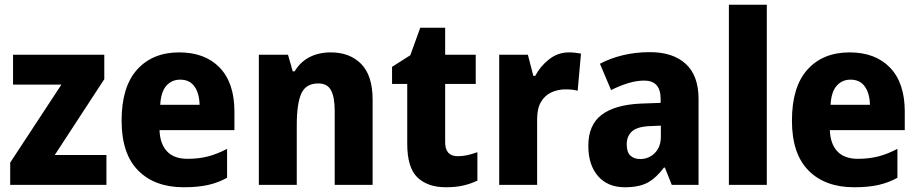

<svg xmlns="http://www.w3.org/2000/svg" viewBox="-20 -780 3875 810"><path d="M429 0H23V-94L239 -423H35V-549H420V-446L211 -126H429Z M736 -559Q845 -559 907 -494.5Q969 -430 969 -309V-231H653Q655 -173 684.5 -141.5Q714 -110 771 -110Q818 -110 857 -120Q896 -130 938 -152V-30Q900 -9 857 0.5Q814 10 755 10Q633 10 563 -60.5Q493 -131 493 -271Q493 -414 558.5 -486.5Q624 -559 736 -559ZM740 -444Q705 -444 682 -418.5Q659 -393 656 -338H822Q821 -386 800.5 -415Q780 -444 740 -444Z M1375 -559Q1456 -559 1504 -510Q1552 -461 1552 -359V0H1392V-313Q1392 -370 1376.5 -399Q1361 -428 1323 -428Q1270 -428 1251 -385Q1232 -342 1232 -253V0H1072V-549H1195L1215 -479H1223Q1247 -519 1286 -539Q1325 -559 1375 -559Z M1911 -121Q1932 -121 1952 -125.5Q1972 -130 1994 -138V-18Q1967 -5 1935 2.5Q1903 10 1861 10Q1785 10 1741.5 -31Q1698 -72 1698 -174V-426H1634V-498L1711 -547L1753 -663H1858V-549H1987V-426H1858V-180Q1858 -121 1911 -121Z M2380 -559Q2392 -559 2406 -557.5Q2420 -556 2431 -554L2417 -397Q2398 -403 2366 -403Q2334 -403 2306.5 -390.5Q2279 -378 2262.5 -350.5Q2246 -323 2246 -276V0H2086V-549H2207L2230 -460H2238Q2258 -499 2295.5 -529Q2333 -559 2380 -559Z M2722 -560Q2819 -560 2873 -510.5Q2927 -461 2927 -363V0H2814L2785 -73H2781Q2749 -30 2713 -10Q2677 10 2616 10Q2544 10 2503 -37Q2462 -84 2462 -165Q2462 -253 2518 -295.5Q2574 -338 2683 -343L2767 -346V-363Q2767 -440 2698 -440Q2666 -440 2631 -429.5Q2596 -419 2558 -400L2511 -511Q2554 -534 2607.5 -547Q2661 -560 2722 -560ZM2723 -248Q2669 -246 2646.5 -226Q2624 -206 2624 -171Q2624 -138 2639.5 -123.5Q2655 -109 2681 -109Q2717 -109 2742.5 -134.5Q2768 -160 2768 -204V-250Z M3215 0H3055V-760H3215Z M3564 -559Q3673 -559 3735 -494.5Q3797 -430 3797 -309V-231H3481Q3483 -173 3512.5 -141.5Q3542 -110 3599 -110Q3646 -110 3685 -120Q3724 -130 3766 -152V-30Q3728 -9 3685 0.5Q3642 10 3583 10Q3461 10 3391 -60.5Q3321 -131 3321 -271Q3321 -414 3386.5 -486.5Q3452 -559 3564 -559ZM3568 -444Q3533 -444 3510 -418.5Q3487 -393 3484 -338H3650Q3649 -386 3628.5 -415Q3608 -444 3568 -444Z"/></svg>

Font: Noto Sans SemiCondensed ExtraBold
Style: Regular
Weight: 800
Width: 4
Designer: Monotype Design Team
Foundry: Monotype Imaging Inc.
Version: Version 2.013; ttfautohint (v1.8.4.7-5d5b)